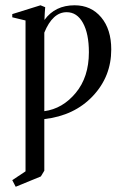

<svg xmlns="http://www.w3.org/2000/svg" viewBox="-20 -445 481 734"><path d="M40 269 26.9 243.7 77.6 210V-366.7L26.9 -378.9V-391.1L134.8 -424.8L152.8 -417.5Q150.9 -396.5 149.9 -368.7Q190.4 -424.8 265.1 -424.8Q328.1 -424.8 366.7 -378.9Q405.3 -333 405.3 -255.9Q405.3 -152.3 334.7 -77.6Q264.2 -2.9 149.4 10.3V207.5L136.2 229.5ZM234.9 -398.4Q181.2 -398.4 149.4 -320.3V-20Q219.2 -29.3 269.5 -89.8Q319.8 -150.4 319.8 -245.1Q319.8 -316.4 297.1 -357.4Q274.4 -398.4 234.9 -398.4Z"/></svg>

Font: Elstob 18pt
Style: Regular
Weight: 400
Designer: Peter S. Baker
Version: Version 1.015